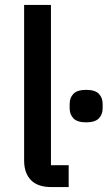

<svg xmlns="http://www.w3.org/2000/svg" viewBox="-20 -760 437 780"><path d="M189 0Q133 0 105.5 -28.5Q78 -57 78 -108V-740H187V-89H259V0ZM330 -263Q294 -263 278.5 -279Q263 -295 263 -320V-338Q263 -363 278.5 -379Q294 -395 330 -395Q366 -395 381.5 -379Q397 -363 397 -338V-320Q397 -295 381.5 -279Q366 -263 330 -263Z"/></svg>

Font: IBM Plex Sans Thai Medm
Style: Regular
Weight: 500
Designer: Mike Abbink, Paul van der Laan, Pieter van Rosmalen, Ben Mitchell, Mark Frömberg
Foundry: Bold Monday
Version: Version 1.2